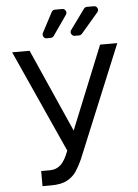

<svg xmlns="http://www.w3.org/2000/svg" viewBox="-62 -985 747 1041"><g transform="rotate(-5 312.0 -464.5)"><path d="M126.4 9.9V-72.4H171.9Q198.2 -72.4 216.1 -82.7Q234 -93 245.9 -109.4Q257.8 -125.7 265.6 -143.5L277 -170.5L25.6 -727.3H120.7L321 -275.6L504.3 -727.3H598L346.6 -117.9Q331.7 -83.8 312.7 -54.7Q293.7 -25.6 261.2 -7.8Q228.7 9.9 173.3 9.9ZM198.5 -807.5Q198.5 -799.4 204.4 -793.1Q210.2 -786.9 219.1 -786.9H240.8Q245.7 -786.9 250.4 -789.4Q255 -791.9 257.8 -795.8L333.8 -904.8Q337.7 -910.5 337.7 -916.5Q337.7 -925.1 331.7 -931.3Q325.6 -937.5 316.8 -937.5H276.6Q271 -937.5 266 -934.5Q261 -931.5 258.5 -926.5L201 -817.5Q198.5 -812.9 198.5 -807.5ZM350.9 -807.9Q350.9 -799.7 356.9 -793.3Q362.9 -786.9 371.8 -786.9H395.2Q404.5 -786.9 411.2 -794.4L504.6 -903.4Q509.9 -909.8 509.9 -916.9Q509.9 -925.1 503.9 -931.3Q497.9 -937.5 489 -937.5H451Q440.7 -937.5 434.3 -929L355.1 -820Q350.9 -814.3 350.9 -807.9Z"/></g></svg>

Font: DeltaSans
Style: Regular
Weight: 400
Designer: Rasmus Andersson
Foundry: rsms
Version: Version 3.012